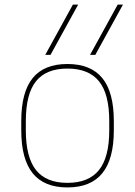

<svg xmlns="http://www.w3.org/2000/svg" viewBox="-20 -810 590 840"><path d="M397 -570H374L495 -790H518ZM201 -570H178L299 -790H322ZM275 10Q173 10 123 -52Q73 -114 73 -240V-280Q73 -407 123 -468.5Q173 -530 275 -530Q377 -530 427.5 -468.5Q478 -407 478 -280V-240Q478 -114 427.5 -52Q377 10 275 10ZM275 -10Q368 -10 413 -66Q458 -122 458 -240V-280Q458 -399 413 -454.5Q368 -510 275 -510Q182 -510 137.5 -454.5Q93 -399 93 -280V-240Q93 -122 137.5 -66Q182 -10 275 -10Z"/></svg>

Font: M PLUS Code Latin SemiExpanded Thin
Style: Regular
Weight: 250
Width: 6
Designer: Coji Morishita
Foundry: UNDERFOREST DESIGN
Version: Version 1.002; ttfautohint (v1.8.3)